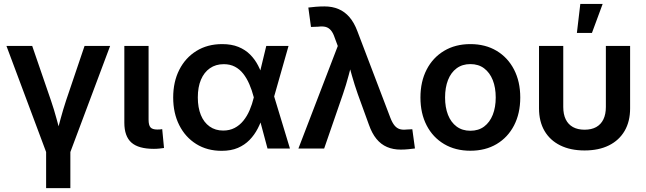

<svg xmlns="http://www.w3.org/2000/svg" viewBox="-20 -766 3329 990"><path d="M221.2 26.9 13.2 -529.3H146L242.7 -248Q258.8 -201.2 271.5 -153.8Q284.2 -106.4 297.4 -58.6H267.1Q279.8 -106.4 292.5 -153.6Q305.2 -200.7 320.8 -248L416 -529.3H547.9L339.4 26.9ZM217.8 204.1V-2.9H342.8V204.1Z M773.4 1.5Q693.8 1.5 657.5 -31Q621.1 -63.5 621.1 -133.3V-529.3H746.1V-148.9Q746.1 -120.6 755.9 -109.4Q765.6 -98.1 791 -98.1Q798.8 -98.1 805.2 -98.6Q811.5 -99.1 816.4 -100.1L825.7 -2.9Q815.4 -1.5 802 0Q788.6 1.5 773.4 1.5Z M1122.6 11.7Q1048.3 11.7 991.9 -23.4Q935.5 -58.6 904.3 -120.6Q873 -182.6 873 -263.2Q873 -344.2 904.5 -406.2Q936 -468.3 992.9 -503.4Q1049.8 -538.6 1125.5 -538.6Q1173.8 -538.6 1209.2 -524.2Q1244.6 -509.8 1269.5 -484.9Q1294.4 -460 1311 -427.7Q1327.6 -395.5 1337.9 -359.4H1371.6L1392.6 -272L1475.1 0H1359.4L1288.1 -266.1Q1278.8 -301.8 1265.4 -332.5Q1252 -363.3 1233.9 -386.2Q1215.8 -409.2 1191.2 -422.1Q1166.5 -435.1 1133.8 -435.1Q1092.3 -435.1 1062.3 -414.1Q1032.2 -393.1 1016.1 -355Q1000 -316.9 1000 -263.7Q1000 -211.4 1015.6 -173.1Q1031.2 -134.8 1060.8 -113.8Q1090.3 -92.8 1130.9 -92.8Q1163.6 -92.8 1189.5 -106.2Q1215.3 -119.6 1234.6 -143.3Q1253.9 -167 1267.1 -197.8Q1280.3 -228.5 1288.6 -263.2L1353 -529.3H1467.8L1392.1 -263.2L1371.1 -172.9H1337.4Q1326.2 -136.7 1309.1 -103.5Q1292 -70.3 1266.8 -44.4Q1241.7 -18.6 1206.5 -3.4Q1171.4 11.7 1122.6 11.7Z M1518.6 0 1721.7 -528.8 1706.1 -570.8Q1697.8 -596.2 1686.3 -609.6Q1674.8 -623 1659.2 -627.2Q1643.6 -631.3 1621.1 -628.4L1583.5 -627L1569.8 -727.1Q1586.9 -729.5 1609.1 -731.2Q1631.3 -732.9 1653.3 -732.9Q1693.8 -732.9 1725.8 -719.2Q1757.8 -705.6 1782 -677.5Q1806.2 -649.4 1822.8 -605L1993.2 -157.7Q2002.9 -132.8 2014.4 -118.9Q2025.9 -105 2041 -100.3Q2056.2 -95.7 2076.2 -98.1L2106 -99.6L2119.6 -0.5Q2105 1.5 2085.9 3.4Q2066.9 5.4 2046.4 5.4Q2006.8 5.4 1975.6 -8.1Q1944.3 -21.5 1921.1 -49.8Q1897.9 -78.1 1882.3 -122.6L1824.7 -281.2Q1808.1 -328.6 1794.9 -375.2Q1781.7 -421.9 1768.6 -470.2H1802.2Q1789.6 -422.4 1777.1 -375.2Q1764.6 -328.1 1748.5 -281.2L1651.4 0Z M2405.3 11.2Q2328.1 11.2 2270 -23.2Q2211.9 -57.6 2179.9 -119.4Q2147.9 -181.2 2147.9 -263.2Q2147.9 -345.2 2179.9 -407.2Q2211.9 -469.2 2270 -503.9Q2328.1 -538.6 2405.3 -538.6Q2482.9 -538.6 2540.8 -503.9Q2598.6 -469.2 2630.6 -407.2Q2662.6 -345.2 2662.6 -263.2Q2662.6 -181.2 2630.6 -119.4Q2598.6 -57.6 2540.8 -23.2Q2482.9 11.2 2405.3 11.2ZM2405.3 -91.8Q2447.3 -91.8 2476.3 -113.5Q2505.4 -135.3 2520.8 -174.1Q2536.1 -212.9 2536.1 -263.2Q2536.1 -314.5 2520.8 -353Q2505.4 -391.6 2476.3 -413.6Q2447.3 -435.5 2405.3 -435.5Q2363.8 -435.5 2334.5 -413.8Q2305.2 -392.1 2290 -353.3Q2274.9 -314.5 2274.9 -263.2Q2274.9 -212.4 2290 -173.8Q2305.2 -135.3 2334.5 -113.5Q2363.8 -91.8 2405.3 -91.8Z M2994.1 9.8Q2921.4 9.8 2868.7 -16.4Q2815.9 -42.5 2787.6 -91.1Q2759.3 -139.6 2759.3 -207V-529.3H2884.3V-214.4Q2884.3 -176.8 2897 -150.6Q2909.7 -124.5 2934.3 -110.8Q2959 -97.2 2994.1 -97.2Q3029.8 -97.2 3054.2 -110.8Q3078.6 -124.5 3091.3 -150.6Q3104 -176.8 3104 -214.4V-529.3H3229V-207Q3229 -139.6 3200.7 -91.1Q3172.4 -42.5 3119.9 -16.4Q3067.4 9.8 2994.1 9.8ZM2954.6 -596.2 2972.2 -745.6H3087.4L3032.2 -596.2Z"/></svg>

Font: Inter 24pt SemiBold
Style: Regular
Weight: 600
Designer: Rasmus Andersson
Foundry: rsms
Version: Version 4.001;git-66647c0bb